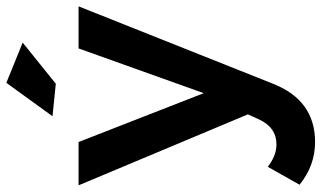

<svg xmlns="http://www.w3.org/2000/svg" viewBox="-228 -578 1000 597"><g transform="rotate(-90 271.5 -280.0)"><path d="M312 -759.8 437 -709 309.1 -606 208 -616.2ZM310.1 66.9Q258.8 200.2 127.9 200.2Q54.7 200.2 -4.9 151.9L50.8 53.2Q85.9 80.1 120.1 80.1Q173.3 80.1 198.2 25.9L213.9 -8.8L-6.8 -535.2H127.9L279.8 -146L418.9 -535.2H549.8Z"/></g></svg>

Font: Montserrat-Arabic Medium
Style: Regular
Weight: 500
Designer: Mohamed Gaber
Foundry: Kief Type Foundry
Version: Version 5.008;PS 005.008;hotconv 1.0.88;makeotf.lib2.5.64775